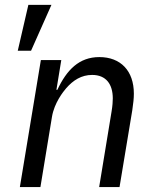

<svg xmlns="http://www.w3.org/2000/svg" viewBox="-20 -760 640 780"><path d="M60.7 0H144.2L191.1 -285.2C200.6 -342.7 237.2 -387.8 248.6 -401.3C277.3 -434.3 311.1 -455.6 354.4 -455.6C410.9 -455.6 438.2 -418 438.2 -360.1C438.2 -348 437.1 -329.9 433.2 -306.8L382.8 0H465.6L517.4 -312.1C521.7 -340.9 523.8 -360.8 523.8 -379.6C523.8 -472.3 470.2 -528.1 383.5 -528.1C301.5 -528.1 251.1 -476.2 213.1 -395.2H209.2L229 -516H146ZM52.2 -554H106.2L188.9 -740.1H95.2Z"/></svg>

Font: Margiela Mono Italic Text It
Style: Regular
Weight: 400
Designer: Mike Abbink, Paul van der Laan, Pieter van Rosmalen
Foundry: Bold Monday
Version: Version 2.003 2021